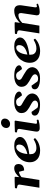

<svg xmlns="http://www.w3.org/2000/svg" viewBox="1464 -2259 810 3778"><g transform="rotate(-90 1869.0 -370.0)"><path d="M272.5 -396Q283.7 -409.7 301.3 -426.5Q318.8 -443.4 341.3 -459Q363.8 -474.6 390.4 -484.9Q417 -495.1 445.8 -495.1Q489.7 -495.1 510.3 -471.9Q530.8 -448.7 530.8 -412.6Q530.8 -374.5 514.9 -349.6Q499 -324.7 470.5 -312.3Q441.9 -299.8 404.3 -299.8L377.9 -400.4Q358.4 -400.4 338.4 -392.6Q318.4 -384.8 301.3 -373.5Q284.2 -362.3 272.5 -352.1L216.8 0H64.5L124.5 -379.9Q126 -388.2 126 -394Q126 -416.5 114 -425Q102.1 -433.6 86.4 -435.8Q70.8 -438 60.1 -440.9Q50.8 -445.3 50.8 -455.6Q50.8 -465.3 55.4 -473.4Q60.1 -481.4 65.9 -481.9Q134.3 -486.3 186 -486.6Q237.8 -486.8 267.1 -486.8Q271 -486.8 275.1 -483.9Q279.3 -481 279.3 -472.2Q279.3 -472.2 277.8 -453.9Q276.4 -435.5 272.5 -396Z M1063.5 -385.3Q1063.5 -344.2 1036.1 -312.7Q1008.8 -281.2 961.2 -258.3Q913.6 -235.4 852.8 -220.5Q792 -205.6 724.6 -198.7Q724.1 -193.4 724.1 -187.5Q724.1 -181.6 724.1 -175.8Q724.1 -130.4 742.4 -104.7Q760.7 -79.1 788.8 -68.8Q816.9 -58.6 845.7 -58.6Q891.6 -58.6 930.2 -72Q968.8 -85.4 1010.3 -109.9Q1012.2 -110.8 1013.9 -111.8Q1015.6 -112.8 1017.6 -112.8Q1021.5 -112.8 1030 -103Q1038.6 -93.3 1038.6 -87.4Q1038.6 -86.9 1038.8 -86.4Q1039.1 -85.9 1039.1 -85.4Q1039.1 -83.5 1038.1 -82.3Q1037.1 -81.1 1036.1 -80.1Q989.3 -34.2 926 -10Q862.8 14.2 795.9 14.2Q687 14.2 626.2 -40.5Q565.4 -95.2 565.4 -186Q565.4 -252 590.8 -308.1Q616.2 -364.3 660.4 -406.2Q704.6 -448.2 762.2 -471.7Q819.8 -495.1 884.3 -495.1Q951.7 -495.1 991 -477.3Q1030.3 -459.5 1046.9 -433.8Q1063.5 -408.2 1063.5 -385.3ZM859.9 -455.6Q814.9 -455.6 775.9 -397.9Q736.8 -340.3 727.1 -236.3Q812.5 -254.9 863 -294.2Q913.6 -333.5 913.6 -398.4Q913.6 -421.4 902.3 -438.5Q891.1 -455.6 859.9 -455.6Z M1235.8 6.3Q1207.5 6.3 1192.9 -3.4Q1178.2 -13.2 1173.1 -25.6Q1168 -38.1 1168 -46.9Q1168 -67.9 1170.9 -84.5L1220.2 -383.3Q1221.2 -387.7 1221.4 -391.4Q1221.7 -395 1221.7 -398.4Q1221.7 -420.4 1210.7 -428Q1199.7 -435.5 1185.3 -436.8Q1170.9 -438 1160.2 -440.9Q1155.3 -443.4 1152.8 -447.3Q1150.4 -451.2 1151.4 -460.4Q1152.3 -466.3 1156.2 -473.9Q1160.2 -481.4 1166 -481.9Q1234.4 -486.3 1288.6 -486.6Q1342.8 -486.8 1372.1 -486.8Q1376 -486.8 1380.1 -482.9Q1384.3 -479 1383.8 -467.3L1322.3 -68.4Q1322.3 -53.2 1331.8 -50Q1341.3 -46.9 1352.5 -46.9Q1363.3 -46.9 1374.8 -49.6Q1386.2 -52.2 1392.1 -52.2Q1398.9 -52.2 1401.1 -44.2Q1403.3 -36.1 1403.3 -29.3Q1403.3 -18.1 1391.6 -14.6Q1352.5 -3.9 1320.1 1.2Q1287.6 6.3 1235.8 6.3ZM1318.4 -576.2Q1284.2 -576.2 1261.7 -596.9Q1239.3 -617.7 1239.3 -651.4Q1239.3 -681.6 1254.2 -705.1Q1269 -728.5 1293.5 -741.9Q1317.9 -755.4 1345.2 -755.4Q1379.4 -755.4 1402.1 -734.6Q1424.8 -713.9 1424.8 -680.2Q1424.8 -650.9 1409.9 -627.2Q1395 -603.5 1370.8 -589.8Q1346.7 -576.2 1318.4 -576.2Z M1695.8 12.7Q1641.1 12.7 1592.5 2.2Q1543.9 -8.3 1513.7 -31.5Q1483.4 -54.7 1483.4 -93.3Q1483.4 -120.6 1501.7 -137.7Q1520 -154.8 1555.7 -154.8L1635.7 -41.5Q1645.5 -33.2 1661.6 -29.3Q1677.7 -25.4 1694.8 -25.4Q1717.3 -25.4 1736.6 -33Q1755.9 -40.5 1767.6 -54.4Q1779.3 -68.4 1779.3 -86.4Q1779.3 -110.8 1758.1 -129.2Q1736.8 -147.5 1704.6 -164.6Q1672.4 -181.6 1638.2 -202.1Q1608.4 -220.2 1584.5 -240.2Q1560.5 -260.3 1546.6 -287.8Q1532.7 -315.4 1532.7 -356Q1532.7 -385.3 1547.4 -410.4Q1562 -435.5 1589.8 -454.3Q1617.7 -473.1 1657 -483.9Q1696.3 -494.6 1745.6 -494.6Q1852.1 -494.6 1904.1 -465.8Q1956.1 -437 1956.1 -397.9Q1956.1 -380.4 1941.7 -367.9Q1927.2 -355.5 1909.7 -348.9Q1892.1 -342.3 1882.3 -342.3L1810.1 -439.5Q1798.3 -447.8 1786.1 -452.9Q1773.9 -458 1756.8 -458Q1729 -458 1709.5 -450.2Q1689.9 -442.4 1679.7 -429Q1669.4 -415.5 1669.4 -397.5Q1669.4 -367.7 1701.9 -347.7Q1734.4 -327.6 1780.8 -301.8Q1820.3 -279.8 1851.6 -256.6Q1882.8 -233.4 1900.9 -204.8Q1918.9 -176.3 1918.9 -137.2Q1918.9 -105.5 1896.7 -70.6Q1874.5 -35.6 1825.4 -11.5Q1776.4 12.7 1695.8 12.7Z M2212.9 12.7Q2158.2 12.7 2109.6 2.2Q2061 -8.3 2030.8 -31.5Q2000.5 -54.7 2000.5 -93.3Q2000.5 -120.6 2018.8 -137.7Q2037.1 -154.8 2072.8 -154.8L2152.8 -41.5Q2162.6 -33.2 2178.7 -29.3Q2194.8 -25.4 2211.9 -25.4Q2234.4 -25.4 2253.7 -33Q2272.9 -40.5 2284.7 -54.4Q2296.4 -68.4 2296.4 -86.4Q2296.4 -110.8 2275.1 -129.2Q2253.9 -147.5 2221.7 -164.6Q2189.5 -181.6 2155.3 -202.1Q2125.5 -220.2 2101.6 -240.2Q2077.6 -260.3 2063.7 -287.8Q2049.8 -315.4 2049.8 -356Q2049.8 -385.3 2064.5 -410.4Q2079.1 -435.5 2106.9 -454.3Q2134.8 -473.1 2174.1 -483.9Q2213.4 -494.6 2262.7 -494.6Q2369.1 -494.6 2421.1 -465.8Q2473.1 -437 2473.1 -397.9Q2473.1 -380.4 2458.7 -367.9Q2444.3 -355.5 2426.8 -348.9Q2409.2 -342.3 2399.4 -342.3L2327.1 -439.5Q2315.4 -447.8 2303.2 -452.9Q2291 -458 2273.9 -458Q2246.1 -458 2226.6 -450.2Q2207 -442.4 2196.8 -429Q2186.5 -415.5 2186.5 -397.5Q2186.5 -367.7 2219 -347.7Q2251.5 -327.6 2297.9 -301.8Q2337.4 -279.8 2368.7 -256.6Q2399.9 -233.4 2418 -204.8Q2436 -176.3 2436 -137.2Q2436 -105.5 2413.8 -70.6Q2391.6 -35.6 2342.5 -11.5Q2293.5 12.7 2212.9 12.7Z M3020.5 -385.3Q3020.5 -344.2 2993.2 -312.7Q2965.8 -281.2 2918.2 -258.3Q2870.6 -235.4 2809.8 -220.5Q2749 -205.6 2681.6 -198.7Q2681.2 -193.4 2681.2 -187.5Q2681.2 -181.6 2681.2 -175.8Q2681.2 -130.4 2699.5 -104.7Q2717.8 -79.1 2745.8 -68.8Q2773.9 -58.6 2802.7 -58.6Q2848.6 -58.6 2887.2 -72Q2925.8 -85.4 2967.3 -109.9Q2969.2 -110.8 2970.9 -111.8Q2972.7 -112.8 2974.6 -112.8Q2978.5 -112.8 2987.1 -103Q2995.6 -93.3 2995.6 -87.4Q2995.6 -86.9 2995.8 -86.4Q2996.1 -85.9 2996.1 -85.4Q2996.1 -83.5 2995.1 -82.3Q2994.1 -81.1 2993.2 -80.1Q2946.3 -34.2 2883.1 -10Q2819.8 14.2 2752.9 14.2Q2644 14.2 2583.3 -40.5Q2522.5 -95.2 2522.5 -186Q2522.5 -252 2547.9 -308.1Q2573.2 -364.3 2617.4 -406.2Q2661.6 -448.2 2719.2 -471.7Q2776.9 -495.1 2841.3 -495.1Q2908.7 -495.1 2948 -477.3Q2987.3 -459.5 3003.9 -433.8Q3020.5 -408.2 3020.5 -385.3ZM2816.9 -455.6Q2772 -455.6 2732.9 -397.9Q2693.8 -340.3 2684.1 -236.3Q2769.5 -254.9 2820.1 -294.2Q2870.6 -333.5 2870.6 -398.4Q2870.6 -421.4 2859.4 -438.5Q2848.1 -455.6 2816.9 -455.6Z M3652.8 -351.1 3615.2 -95.2Q3613.8 -84.5 3613.8 -75.7Q3613.8 -61 3617.4 -54.9Q3621.1 -48.8 3627.4 -48.8Q3634.3 -48.8 3646.5 -50.8Q3658.7 -52.7 3668 -55.2Q3676.3 -57.6 3680.4 -51Q3684.6 -44.4 3684.6 -37.1Q3684.6 -28.3 3680.7 -26.4Q3661.1 -17.1 3623.5 -6.3Q3585.9 4.4 3526.4 6.3Q3496.1 7.3 3481 -1.7Q3465.8 -10.7 3460.9 -24.2Q3456.1 -37.6 3456.1 -49.3Q3456.1 -57.6 3457.3 -63.5Q3458.5 -69.3 3458.5 -69.3L3499 -342.3Q3500 -347.7 3500.2 -353Q3500.5 -358.4 3500.5 -363.3Q3500.5 -385.3 3491.7 -398.7Q3482.9 -412.1 3461.9 -412.1Q3428.2 -412.1 3398.9 -400.4Q3369.6 -388.7 3346.4 -371.1Q3323.2 -353.5 3307.1 -336.4L3253.4 0H3101.1L3160.2 -379.9Q3161.1 -383.8 3161.1 -387.2Q3161.1 -390.6 3161.1 -393.6Q3161.1 -416.5 3149.4 -425Q3137.7 -433.6 3122.3 -435.8Q3106.9 -438 3096.2 -440.9Q3091.3 -443.4 3088.9 -447.3Q3086.4 -451.2 3087.4 -460.4Q3088.4 -466.3 3092.3 -473.9Q3096.2 -481.4 3102.1 -481.9Q3170.4 -486.3 3225.1 -486.6Q3279.8 -486.8 3309.1 -486.8Q3313 -486.8 3317.9 -482.9Q3322.8 -479 3320.8 -467.3L3308.1 -383.3Q3319.8 -393.6 3340.1 -412.1Q3360.4 -430.7 3390.4 -449.7Q3420.4 -468.8 3460.2 -481.9Q3500 -495.1 3550.3 -495.1Q3578.1 -495.1 3602.1 -485.1Q3626 -475.1 3640.6 -451.2Q3655.3 -427.2 3655.3 -385.3Q3655.3 -377.4 3654.5 -368.9Q3653.8 -360.4 3652.8 -351.1Z"/></g></svg>

Font: Gelasio
Style: Bold Italic
Weight: 700
Italic angle: -8.5°
Designer: Eben Sorkin
Foundry: Eben Sorkin
Version: Version 1.008